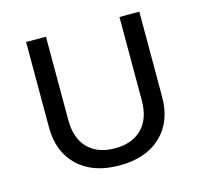

<svg xmlns="http://www.w3.org/2000/svg" viewBox="-86 -641 788 747"><g transform="rotate(-15 308.0 -267.0)"><path d="M308 12Q202 12 141 -45.5Q80 -103 80 -203V-546H160V-211Q160 -136 199.5 -96.5Q239 -57 308 -57Q377 -57 416.5 -96.5Q456 -136 456 -211V-546H536V-203Q536 -103 475 -45.5Q414 12 308 12Z"/></g></svg>

Font: IBM Plex Sans Thai
Style: Regular
Weight: 400
Designer: Mike Abbink, Paul van der Laan, Pieter van Rosmalen, Ben Mitchell, Mark Frömberg
Foundry: Bold Monday
Version: Version 1.1